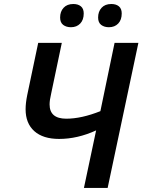

<svg xmlns="http://www.w3.org/2000/svg" viewBox="-20 -925 701 945"><path d="M393.1 0 453.1 -283.2Q361.3 -241.2 271 -241.2Q191.9 -241.2 148.9 -279.5Q106 -317.9 106 -387.2Q106 -417 113.8 -456.1L168 -713.9H284.2L231.9 -464.8Q224.1 -431.6 224.1 -411.1Q224.1 -340.8 306.2 -340.8Q380.9 -340.8 474.1 -377.9L543.9 -713.9H661.1L509.8 0ZM275.9 -838.9Q275.9 -868.2 293 -886.7Q310.1 -905.3 340.8 -905.3Q364.3 -905.3 378.2 -893.8Q392.1 -882.3 392.1 -858.9Q392.1 -827.1 374.8 -809.1Q357.4 -791 329.1 -791Q306.2 -791 291 -802.5Q275.9 -814 275.9 -838.9ZM462.9 -838.9Q462.9 -868.2 480 -886.7Q497.1 -905.3 527.8 -905.3Q551.3 -905.3 565.2 -893.8Q579.1 -882.3 579.1 -858.9Q579.1 -827.1 561.8 -809.1Q544.4 -791 516.1 -791Q493.2 -791 478 -802.5Q462.9 -814 462.9 -838.9Z"/></svg>

Font: Open Sans Semibold
Style: Italic
Weight: 600
Italic angle: -12°
Foundry: Ascender Corporation
Version: Version 1.10